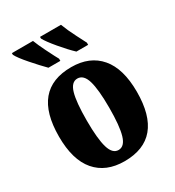

<svg xmlns="http://www.w3.org/2000/svg" viewBox="-186 -875 904 993"><g transform="rotate(-30 266.5 -378.0)"><path d="M34 -270Q34 -550 268 -550Q378 -550 438.5 -479Q499 -408 499 -270Q499 10 265 10Q155 10 94.5 -60.5Q34 -131 34 -270ZM334 -270Q334 -379 318.5 -431Q303 -483 266 -483Q230 -483 215 -431.5Q200 -380 200 -270Q200 -161 215.5 -108.5Q231 -56 267 -56Q303 -56 318.5 -108.5Q334 -161 334 -270ZM39 -756V-766H165Q177 -735 197 -694.5Q217 -654 222 -645L236 -619V-606H165Q133 -638 92 -685Q51 -732 39 -756ZM207 -756V-766H332Q347 -726 372.5 -676.5Q398 -627 402 -619V-606H332Q301 -635 260.5 -683Q220 -731 207 -756Z"/></g></svg>

Font: Noto Serif CondBlack
Style: Regular
Weight: 900
Width: 3
Designer: Monotype Design Team
Foundry: Monotype Imaging Inc.
Version: Version 1.001